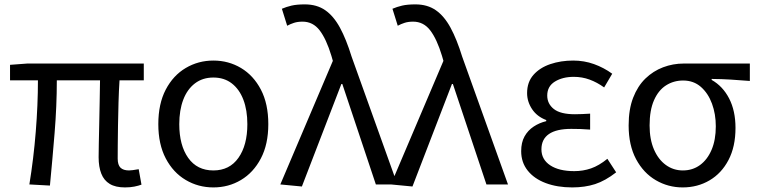

<svg xmlns="http://www.w3.org/2000/svg" viewBox="-20 -829 3403 863"><path d="M541.6 13.4Q499.2 13.4 473.2 -2.4Q447.2 -18.1 435.3 -48.5Q423.3 -78.8 423.3 -122.3Q423.3 -143.5 424.1 -182.9Q425 -222.3 426 -271.7Q427 -321 428 -372.2Q429 -423.4 429.6 -467.8H235.4Q235.4 -353.2 225.4 -231.1Q215.4 -108.9 204.4 5.1L112 0Q130.9 -115.2 140.7 -236.7Q150.5 -358.1 150.5 -467.8H25.1V-537.6L102.6 -543.4H626.3V-467.8H517.2Q514.2 -421.4 512.7 -368.6Q511.2 -315.8 510.4 -265.5Q509.6 -215.2 509.3 -175.7Q509 -136.3 509 -116.3Q509 -87.6 521.7 -75.2Q534.4 -62.9 560 -62.9Q572.2 -62.9 603.4 -68.5L615.9 0.9Q602.3 6 583.8 9.7Q565.2 13.4 541.6 13.4Z M939.1 13.4Q871.4 13.4 814.9 -20Q758.4 -53.3 725 -117Q691.6 -180.6 691.6 -271Q691.6 -362.5 725 -426.3Q758.4 -490 814.9 -523.4Q871.4 -556.8 939.1 -556.8Q1007.2 -556.8 1063.2 -523.4Q1119.2 -490 1152.6 -426.3Q1186 -362.5 1186 -271Q1186 -180.6 1152.6 -117Q1119.2 -53.3 1063.2 -20Q1007.2 13.4 939.1 13.4ZM939.1 -62.9Q1011.7 -62.9 1051.7 -119.5Q1091.8 -176.2 1091.8 -271Q1091.8 -333.8 1073.9 -380.8Q1056 -427.8 1021.8 -454.2Q987.7 -480.5 939.1 -480.5Q890.8 -480.5 856.2 -454.2Q821.6 -427.8 803.7 -380.8Q785.8 -333.8 785.8 -271Q785.8 -176.2 825.8 -119.5Q865.9 -62.9 939.1 -62.9Z M1336.9 9.3 1240 0 1476.1 -555.4 1469.5 -578.3Q1446.8 -653.3 1416.8 -692.5Q1386.8 -731.7 1340 -731.7Q1317.8 -731.7 1301.6 -726.4Q1285.3 -721.1 1270.8 -713.3L1247 -789.6Q1266.9 -798.2 1290.5 -803.8Q1314.1 -809.3 1350 -809.3Q1404.2 -809.3 1442 -783Q1479.8 -756.7 1508.1 -704.5Q1536.4 -652.3 1560.4 -574.4L1766.3 0H1669.4L1518.7 -451.3H1514.3Z M1833.9 9.3 1737 0 1973.1 -555.4 1966.5 -578.3Q1943.8 -653.3 1913.8 -692.5Q1883.8 -731.7 1837 -731.7Q1814.8 -731.7 1798.6 -726.4Q1782.3 -721.1 1767.8 -713.3L1744 -789.6Q1763.9 -798.2 1787.5 -803.8Q1811.1 -809.3 1847 -809.3Q1901.2 -809.3 1939 -783Q1976.8 -756.7 2005.1 -704.5Q2033.4 -652.3 2057.4 -574.4L2263.3 0H2166.4L2015.7 -451.3H2011.3Z M2551.9 13.4Q2485 13.4 2433 -6.1Q2381 -25.6 2351.8 -62.4Q2322.6 -99.1 2322.6 -149.6Q2322.6 -188.8 2337.7 -215.9Q2352.9 -243 2378.6 -260Q2404.3 -277 2435.2 -284.4V-289.4Q2393.5 -305.2 2371.4 -338.7Q2349.2 -372.2 2349.2 -410.5Q2349.2 -460.1 2377.8 -492.5Q2406.4 -524.8 2453.5 -540.8Q2500.5 -556.8 2556.4 -556.8Q2605.6 -556.8 2649.9 -540.9Q2694.3 -524.9 2731.8 -497.6L2695.5 -436Q2663.8 -458.9 2630.2 -471.2Q2596.6 -483.6 2559.1 -483.6Q2508.9 -483.6 2474.3 -462.4Q2439.7 -441.2 2439.7 -399.5Q2439.7 -362.5 2469.4 -339Q2499 -315.5 2564.3 -315.5Q2580.5 -315.5 2596.7 -316.3Q2612.9 -317.2 2632.5 -318.2V-246.5Q2608.7 -248.5 2588.4 -249.1Q2568.1 -249.7 2547.5 -249.7Q2480.9 -249.7 2447.3 -226.5Q2413.6 -203.3 2413.6 -157.8Q2413.6 -112.1 2453 -86Q2492.4 -59.8 2561.4 -59.8Q2600.7 -59.8 2636.5 -72.1Q2672.3 -84.5 2710 -115.2L2749.5 -54.4Q2700.6 -16.3 2654.6 -1.4Q2608.6 13.4 2551.9 13.4Z M3048.5 13.4Q2983.3 13.4 2927.9 -18.9Q2872.5 -51.2 2839 -113.6Q2805.6 -176.1 2805.6 -265.2Q2805.6 -337.4 2825.8 -389.7Q2846.1 -442.1 2881 -476Q2916 -509.8 2960.5 -526.6Q3005 -543.4 3053.5 -543.4H3350.4V-465.1Q3304.4 -468.9 3264.2 -471.3Q3224 -473.8 3178.8 -474.2V-469.8Q3228.9 -441.5 3257.4 -386.2Q3285.9 -330.9 3285.9 -253.9Q3285.9 -169.8 3254.5 -109.9Q3223.2 -50 3169.2 -18.3Q3115.2 13.4 3048.5 13.4ZM3049.3 -62.9Q3093 -62.9 3126.3 -87.1Q3159.6 -111.4 3178.5 -155.8Q3197.4 -200.2 3197.4 -261.3Q3197.4 -316.3 3180.2 -363.1Q3163 -409.8 3130.3 -438.5Q3097.6 -467.1 3050.5 -467.1Q3007.9 -467.1 2973.7 -445.3Q2939.4 -423.4 2919.6 -378.4Q2899.8 -333.4 2899.8 -265.2Q2899.8 -202.9 2919.3 -157.5Q2938.8 -112.2 2972.8 -87.5Q3006.7 -62.9 3049.3 -62.9Z"/></svg>

Font: Noto Sans TC Thin
Style: Regular
Weight: 100
Designer: Ryoko NISHIZUKA 西塚涼子 (kana, bopomofo & ideographs); Paul D. Hunt (Latin, Greek & Cyrillic); Sandoll Communications 산돌커뮤니
Foundry: Adobe
Version: Version 2.004-H2;hotconv 1.0.118;makeotfexe 2.5.65603